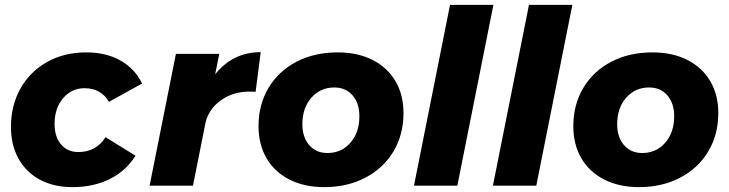

<svg xmlns="http://www.w3.org/2000/svg" viewBox="-20 -762 2992 788"><path d="M25 -240Q25 -330 64.5 -399.5Q104 -469 174 -508Q244 -547 334 -547Q415 -547 474.5 -513.5Q534 -480 563 -419L427 -344Q412 -371 386.5 -385.5Q361 -400 327 -400Q274 -400 239 -359Q204 -318 204 -253Q204 -201 230.5 -169.5Q257 -138 301 -138Q375 -138 413 -199L536 -123Q498 -61 431 -27.5Q364 6 277 6Q201 6 144 -24.5Q87 -55 56 -111Q25 -167 25 -240Z M1050 -548 1029 -385Q1020 -386 1003 -386Q937 -386 887.5 -351Q838 -316 824 -261L772 0H594L702 -541H880L863 -457Q936 -548 1050 -548Z M1636 -298Q1636 -209 1594.5 -140Q1553 -71 1479 -32.5Q1405 6 1311 6Q1229 6 1168 -25Q1107 -56 1074 -112.5Q1041 -169 1041 -244Q1041 -333 1082.5 -402Q1124 -471 1197.5 -509Q1271 -547 1366 -547Q1448 -547 1509 -516Q1570 -485 1603 -429Q1636 -373 1636 -298ZM1221 -252Q1221 -199 1249 -166.5Q1277 -134 1324 -134Q1381 -134 1418 -176Q1455 -218 1455 -285Q1455 -338 1427 -370.5Q1399 -403 1352 -403Q1295 -403 1258 -361Q1221 -319 1221 -252Z M2005 -742 1857 0H1679L1827 -742Z M2329 -742 2181 0H2003L2151 -742Z M2928 -298Q2928 -209 2886.5 -140Q2845 -71 2771 -32.5Q2697 6 2603 6Q2521 6 2460 -25Q2399 -56 2366 -112.5Q2333 -169 2333 -244Q2333 -333 2374.5 -402Q2416 -471 2489.5 -509Q2563 -547 2658 -547Q2740 -547 2801 -516Q2862 -485 2895 -429Q2928 -373 2928 -298ZM2513 -252Q2513 -199 2541 -166.5Q2569 -134 2616 -134Q2673 -134 2710 -176Q2747 -218 2747 -285Q2747 -338 2719 -370.5Q2691 -403 2644 -403Q2587 -403 2550 -361Q2513 -319 2513 -252Z"/></svg>

Font: Gontserrat
Style: Bold Italic
Weight: 700
Italic angle: -11.3°
Designer: Julieta Ulanovsky
Foundry: Julieta Ulanovsky
Version: Version 6.001